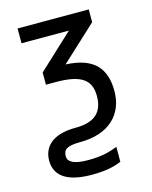

<svg xmlns="http://www.w3.org/2000/svg" viewBox="-116 -612 733 928"><g transform="rotate(-15 250.0 -148.0)"><path d="M227 240C300 240 339 230 376 215V140C338 155 300 167 228 167C156 167 128 149 128 121C128 88 146 73 212 73C362 73 437 -10 437 -123C437 -239 380 -302 242 -308L419 -472V-536H63V-462H300L125 -299V-238H174C295 -238 349 -207 349 -122C349 -37 301 0 210 0C89 0 45 56 45 121C45 208 121 240 227 240Z"/></g></svg>

Font: Noto Sans Mono ExtraCondensed
Style: Regular
Weight: 400
Width: 2
Designer: Monotype Design Team
Foundry: Monotype Imaging Inc.
Version: Version 2.014